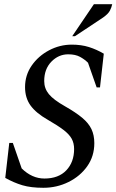

<svg xmlns="http://www.w3.org/2000/svg" viewBox="-20 -882 553 912"><path d="M186 10Q127 10 86.5 -2Q46 -14 5 -37L24 -203H41L83 -82Q132 -34 191 -34Q258 -34 295 -73Q332 -112 332 -174Q332 -202 320.5 -223Q309 -244 281.5 -265Q254 -286 207 -313Q151 -345 125 -381Q99 -417 99 -468Q99 -525 130.5 -570.5Q162 -616 213 -643Q264 -670 321 -670Q366 -670 402.5 -658.5Q439 -647 473 -627L455 -467H439L398 -584Q382 -600 360 -612Q338 -624 304 -624Q258 -624 224 -589Q190 -554 190 -497Q190 -462 212 -435Q234 -408 289 -377Q340 -348 370.5 -322.5Q401 -297 414.5 -268.5Q428 -240 428 -202Q428 -140 394.5 -92.5Q361 -45 305.5 -17.5Q250 10 186 10ZM323 -710 426 -862H513Q510 -847 502 -831.5Q494 -816 470 -799L336 -710Z"/></svg>

Font: Spectral SC Medium
Style: Italic
Weight: 500
Italic angle: -10°
Designer: Jean-Baptiste Levee
Foundry: Production Type
Version: Version 2.001